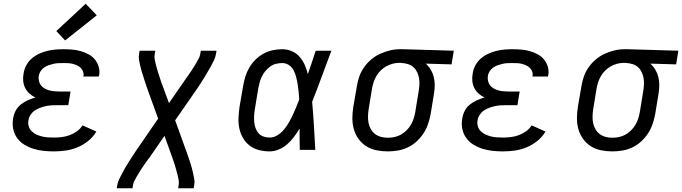

<svg xmlns="http://www.w3.org/2000/svg" viewBox="-20 -801 3645 1026"><path d="M268 8Q240 8 212 5Q184 2 158.5 -6Q133 -14 110 -28Q87 -42 71.5 -63.5Q56 -85 50.5 -112Q45 -139 50 -167Q53 -188 63 -208Q73 -228 90.5 -242Q108 -256 128 -265Q148 -274 169 -280Q152 -288 137.5 -301Q123 -314 114.5 -331Q106 -348 104 -368Q102 -388 106 -408Q109 -430 120 -451Q131 -472 148.5 -487.5Q166 -503 187.5 -513Q209 -523 230.5 -528.5Q252 -534 274 -536Q296 -538 318 -538Q342 -538 365.5 -536Q389 -534 410.5 -528Q432 -522 452 -511.5Q472 -501 486 -484.5Q500 -468 507 -445.5Q514 -423 510 -400Q509 -398 508.5 -396Q508 -394 508 -392H425Q425 -393 425.5 -394Q426 -395 426 -396Q428 -408 423.5 -419.5Q419 -431 410.5 -439Q402 -447 391 -452Q380 -457 368 -460Q356 -463 343.5 -463.5Q331 -464 318 -464Q305 -464 292 -463.5Q279 -463 266 -460Q253 -457 240 -452.5Q227 -448 215.5 -440Q204 -432 196.5 -420Q189 -408 187 -395Q185 -382 188 -368.5Q191 -355 199 -345Q207 -335 218 -328.5Q229 -322 241.5 -318.5Q254 -315 268 -313.5Q282 -312 295 -312H357L345 -239H283Q268 -239 253 -238Q238 -237 223 -233.5Q208 -230 193 -224.5Q178 -219 165 -210Q152 -201 143 -187Q134 -173 132 -158Q129 -142 133.5 -126.5Q138 -111 149 -100Q160 -89 174 -82.5Q188 -76 203.5 -72Q219 -68 235.5 -67Q252 -66 268 -66Q289 -66 310 -68.5Q331 -71 351.5 -78.5Q372 -86 390.5 -99Q409 -112 421 -131L495 -98Q478 -69 451 -47.5Q424 -26 393.5 -13.5Q363 -1 331 3.5Q299 8 268 8ZM328 -585 281 -635 438 -781 497 -719Z M604 205 607 187Q610 170 618 154Q626 138 634 123Q642 108 651 92.5Q660 77 669.5 62Q679 47 688.5 32.5Q698 18 708 3L825 -167L764 -336Q759 -350 754.5 -364.5Q750 -379 745.5 -393Q741 -407 736.5 -421.5Q732 -436 729 -450.5Q726 -465 723 -480.5Q720 -496 723 -512L726 -530H810L807 -512Q804 -498 806.5 -485Q809 -472 812 -459.5Q815 -447 818.5 -434.5Q822 -422 826 -410Q830 -398 834 -385.5Q838 -373 842 -361L883 -250L966 -370Q967 -372 968.5 -374Q970 -376 972 -378Q972 -378 972 -378Q972 -378 972 -378V-379Q973 -381 974.5 -382.5Q976 -384 978 -387Q978 -387 978 -387Q978 -387 978 -387Q985 -397 992 -407Q999 -417 1005.5 -427Q1012 -437 1018.5 -447.5Q1025 -458 1031 -468.5Q1037 -479 1042.5 -489.5Q1048 -500 1050 -512L1053 -530H1137L1134 -512Q1131 -495 1123.5 -479Q1116 -463 1107.5 -448Q1099 -433 1090 -417.5Q1081 -402 1072 -387Q1063 -372 1053.5 -357.5Q1044 -343 1034 -328L916 -158L977 11Q982 25 987 39.5Q992 54 996.5 68Q1001 82 1005 96.5Q1009 111 1012 125.5Q1015 140 1018 155.5Q1021 171 1018 187L1015 205H932L935 187Q937 173 934.5 160Q932 147 929 134.5Q926 122 922.5 109.5Q919 97 915.5 85Q912 73 907.5 60.5Q903 48 899 36L859 -75L776 45Q774 47 772.5 49Q771 51 769 53Q769 53 769 53Q769 53 769 53V54Q768 56 766.5 57.5Q765 59 764 62Q764 62 763.5 62Q763 62 763 62Q756 72 749 82Q742 92 735.5 102Q729 112 722.5 122.5Q716 133 710 143.5Q704 154 698.5 164.5Q693 175 691 187L688 205Z M1421 8Q1392 8 1364 1Q1336 -6 1314.5 -22.5Q1293 -39 1279 -63Q1265 -87 1259 -114.5Q1253 -142 1254.5 -171.5Q1256 -201 1260 -230L1279 -340Q1283 -365 1290.5 -390Q1298 -415 1311.5 -438.5Q1325 -462 1344.5 -481.5Q1364 -501 1387.5 -514Q1411 -527 1437 -532.5Q1463 -538 1488 -538Q1515 -538 1539.5 -527.5Q1564 -517 1581 -497.5Q1598 -478 1608.5 -454Q1619 -430 1625 -405Q1636 -436 1646.5 -467.5Q1657 -499 1667 -530H1751Q1725 -462 1700 -393.5Q1675 -325 1648 -257Q1654 -193 1657.5 -128.5Q1661 -64 1665 0H1582Q1581 -29 1581 -57.5Q1581 -86 1581 -114Q1567 -91 1551 -69.5Q1535 -48 1515 -30.5Q1495 -13 1470.5 -2.5Q1446 8 1421 8ZM1421 -66Q1443 -66 1463 -78.5Q1483 -91 1497.5 -108.5Q1512 -126 1523.5 -146Q1535 -166 1544.5 -186.5Q1554 -207 1562.5 -227.5Q1571 -248 1579 -269Q1578 -289 1576 -309Q1574 -329 1571 -348.5Q1568 -368 1563 -387.5Q1558 -407 1549.5 -424Q1541 -441 1525 -452.5Q1509 -464 1488 -464Q1472 -464 1455 -460Q1438 -456 1424 -445.5Q1410 -435 1398.5 -421.5Q1387 -408 1379.5 -392.5Q1372 -377 1367.5 -360.5Q1363 -344 1360 -328L1342 -218Q1339 -201 1338 -183.5Q1337 -166 1338.5 -149.5Q1340 -133 1345.5 -117Q1351 -101 1361.5 -89Q1372 -77 1388 -71.5Q1404 -66 1421 -66Z M2052 8Q2021 8 1991.5 2Q1962 -4 1937.5 -19.5Q1913 -35 1896 -58.5Q1879 -82 1871 -110Q1863 -138 1863 -168.5Q1863 -199 1868 -230L1887 -340Q1891 -366 1900 -392Q1909 -418 1925.5 -441.5Q1942 -465 1964 -483.5Q1986 -502 2011.5 -513.5Q2037 -525 2063.5 -531.5Q2090 -538 2117 -538Q2121 -538 2125 -538Q2129 -538 2133 -538L2405 -530L2393 -457L2255 -461Q2271 -447 2282 -428.5Q2293 -410 2298 -389.5Q2303 -369 2303 -346Q2303 -323 2299 -300L2281 -190Q2276 -164 2267 -137.5Q2258 -111 2242.5 -87.5Q2227 -64 2205.5 -44.5Q2184 -25 2158.5 -13Q2133 -1 2105.5 3.5Q2078 8 2052 8ZM2053 -65Q2071 -65 2089 -69Q2107 -73 2123 -82Q2139 -91 2152.5 -104.5Q2166 -118 2175.5 -134Q2185 -150 2190.5 -167.5Q2196 -185 2199 -202L2217 -312Q2220 -330 2221 -347.5Q2222 -365 2219.5 -381.5Q2217 -398 2210 -413.5Q2203 -429 2191 -440.5Q2179 -452 2163 -457.5Q2147 -463 2130 -464L2121 -465Q2118 -465 2116 -465Q2114 -465 2112 -465Q2094 -465 2076.5 -460Q2059 -455 2043 -446Q2027 -437 2014 -424Q2001 -411 1991.5 -395Q1982 -379 1976.5 -362Q1971 -345 1968 -328L1950 -218Q1947 -199 1946.5 -180Q1946 -161 1949.5 -143.5Q1953 -126 1962 -110.5Q1971 -95 1985 -84.5Q1999 -74 2016.5 -69.5Q2034 -65 2053 -65Z M2668 8Q2640 8 2612 5Q2584 2 2558.5 -6Q2533 -14 2510 -28Q2487 -42 2471.5 -63.5Q2456 -85 2450.5 -112Q2445 -139 2450 -167Q2453 -188 2463 -208Q2473 -228 2490.5 -242Q2508 -256 2528 -265Q2548 -274 2569 -280Q2552 -288 2537.5 -301Q2523 -314 2514.5 -331Q2506 -348 2504 -368Q2502 -388 2506 -408Q2509 -430 2520 -451Q2531 -472 2548.5 -487.5Q2566 -503 2587.5 -513Q2609 -523 2630.5 -528.5Q2652 -534 2674 -536Q2696 -538 2718 -538Q2742 -538 2765.5 -536Q2789 -534 2810.5 -528Q2832 -522 2852 -511.5Q2872 -501 2886 -484.5Q2900 -468 2907 -445.5Q2914 -423 2910 -400Q2909 -398 2908.5 -396Q2908 -394 2908 -392H2825Q2825 -393 2825.5 -394Q2826 -395 2826 -396Q2828 -408 2823.5 -419.5Q2819 -431 2810.5 -439Q2802 -447 2791 -452Q2780 -457 2768 -460Q2756 -463 2743.5 -463.5Q2731 -464 2718 -464Q2705 -464 2692 -463.5Q2679 -463 2666 -460Q2653 -457 2640 -452.5Q2627 -448 2615.5 -440Q2604 -432 2596.5 -420Q2589 -408 2587 -395Q2585 -382 2588 -368.5Q2591 -355 2599 -345Q2607 -335 2618 -328.5Q2629 -322 2641.5 -318.5Q2654 -315 2668 -313.5Q2682 -312 2695 -312H2757L2745 -239H2683Q2668 -239 2653 -238Q2638 -237 2623 -233.5Q2608 -230 2593 -224.5Q2578 -219 2565 -210Q2552 -201 2543 -187Q2534 -173 2532 -158Q2529 -142 2533.5 -126.5Q2538 -111 2549 -100Q2560 -89 2574 -82.5Q2588 -76 2603.5 -72Q2619 -68 2635.5 -67Q2652 -66 2668 -66Q2689 -66 2710 -68.5Q2731 -71 2751.5 -78.5Q2772 -86 2790.5 -99Q2809 -112 2821 -131L2895 -98Q2878 -69 2851 -47.5Q2824 -26 2793.5 -13.5Q2763 -1 2731 3.5Q2699 8 2668 8Z M3252 8Q3221 8 3191.5 2Q3162 -4 3137.5 -19.5Q3113 -35 3096 -58.5Q3079 -82 3071 -110Q3063 -138 3063 -168.5Q3063 -199 3068 -230L3087 -340Q3091 -366 3100 -392Q3109 -418 3125.5 -441.5Q3142 -465 3164 -483.5Q3186 -502 3211.5 -513.5Q3237 -525 3263.5 -531.5Q3290 -538 3317 -538Q3321 -538 3325 -538Q3329 -538 3333 -538L3605 -530L3593 -457L3455 -461Q3471 -447 3482 -428.5Q3493 -410 3498 -389.5Q3503 -369 3503 -346Q3503 -323 3499 -300L3481 -190Q3476 -164 3467 -137.5Q3458 -111 3442.5 -87.5Q3427 -64 3405.5 -44.5Q3384 -25 3358.5 -13Q3333 -1 3305.5 3.5Q3278 8 3252 8ZM3253 -65Q3271 -65 3289 -69Q3307 -73 3323 -82Q3339 -91 3352.5 -104.5Q3366 -118 3375.5 -134Q3385 -150 3390.5 -167.5Q3396 -185 3399 -202L3417 -312Q3420 -330 3421 -347.5Q3422 -365 3419.5 -381.5Q3417 -398 3410 -413.5Q3403 -429 3391 -440.5Q3379 -452 3363 -457.5Q3347 -463 3330 -464L3321 -465Q3318 -465 3316 -465Q3314 -465 3312 -465Q3294 -465 3276.5 -460Q3259 -455 3243 -446Q3227 -437 3214 -424Q3201 -411 3191.5 -395Q3182 -379 3176.5 -362Q3171 -345 3168 -328L3150 -218Q3147 -199 3146.5 -180Q3146 -161 3149.5 -143.5Q3153 -126 3162 -110.5Q3171 -95 3185 -84.5Q3199 -74 3216.5 -69.5Q3234 -65 3253 -65Z"/></svg>

Font: Iosevka Slab Extended
Style: Italic
Weight: 400
Width: 7
Italic angle: -9°
Monospace: yes
Designer: Belleve Invis
Foundry: Belleve Invis
Version: Version 11.1.0; ttfautohint (v1.8.3)